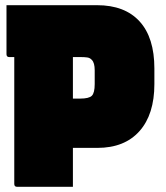

<svg xmlns="http://www.w3.org/2000/svg" viewBox="-20 -720 640 740"><path d="M261 0H46Q35 0 35 -11V-500H16Q5 -500 5 -511V-700H354Q461 -700 518 -637.5Q575 -575 575 -456V-396Q575 -279 517.5 -214.5Q460 -150 355 -150H261ZM293 -500H261V-340H289Q323 -340 334 -351Q345 -362 345 -396V-449Q345 -478 334 -489Q327 -497 316.5 -498.5Q306 -500 293 -500Z"/></svg>

Font: Recursive Mn Lnr St XBk
Style: Regular
Weight: 1000
Monospace: yes
Version: Version 1.079;hotconv 1.0.112;makeotfexe 2.5.65598; ttfautoh